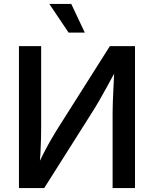

<svg xmlns="http://www.w3.org/2000/svg" viewBox="-20 -964 789 984"><path d="M671.9 0H557.1V-386.2Q557.1 -407.2 558.3 -442.9Q559.6 -478.5 562 -525.1Q564.5 -571.8 566.9 -625.5L584 -621.6Q552.2 -563 529.3 -521Q506.3 -479 487.8 -447Q469.2 -415 450.2 -385.3L206.5 0H77.1V-727.5H190.9V-313.5Q190.9 -290 190.2 -254.4Q189.5 -218.8 187.3 -178.2Q185.1 -137.7 181.6 -99.1L168 -104Q186.5 -145.5 205.1 -181.4Q223.6 -217.3 240.7 -246.8Q257.8 -276.4 270.5 -296.9L543 -727.5H671.9ZM331.5 -796.9 232.9 -943.8H345.2L414.6 -796.9Z"/></svg>

Font: V-Inter
Style: Medium-500
Weight: 500
Designer: Rasmus Andersson
Foundry: rsms
Version: Version 4.000;git-4146feb